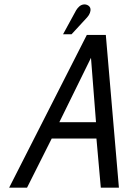

<svg xmlns="http://www.w3.org/2000/svg" viewBox="-20 -860 586 880"><path d="M525 0 465 -700H378L22 0H104L217 -225H422L442 0ZM252 -300 397 -595 420 -300ZM379 -780Q388 -790 392 -800.5Q396 -811 394.5 -820Q393 -829 384 -835Q374 -841 363 -839.5Q352 -838 343.5 -830.5Q335 -823 329 -813L269 -703H308Z"/></svg>

Font: Advent Pro Medium
Style: Italic
Weight: 500
Italic angle: -12°
Version: Version 3.000